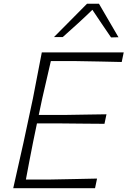

<svg xmlns="http://www.w3.org/2000/svg" viewBox="-20 -988 670 1008"><path d="M49.5 0Q63 -62 75.8 -117.2Q88.5 -172.5 103 -238L153 -472Q166 -540 177 -596.5Q188 -653 199.5 -713H629.5L619 -662.5Q566.5 -663.5 507 -665Q447.5 -666.5 367 -667.5H247Q236 -619 225 -572Q214 -525 201.5 -470L183.5 -384.5H316.5Q387 -385.5 438.8 -386.5Q490.5 -387.5 539 -388L528.5 -338Q477.5 -338 426.2 -338.8Q375 -339.5 305.5 -340H174L154 -243.5Q143 -188.5 134 -141.2Q125 -94 116 -45.5H242Q310.5 -46.5 371.5 -48Q432.5 -49.5 489.5 -50.5L479 0ZM563 -791.5Q539 -827 514 -863.5Q489 -900 465 -936.5Q427.5 -900 388.8 -864.8Q350 -829.5 309.5 -793.5H263.5Q307.5 -838 350.5 -881.2Q393.5 -924.5 437 -968.5H499.5Q524.5 -925.5 550.5 -880.8Q576.5 -836 602 -792.5Z"/></svg>

Font: Commissioner Loud ExtraLight
Style: Italic
Weight: 200
Italic angle: -12°
Designer: Kostas Bartsokas
Foundry: Kostas Bartsokas
Version: Version 1.000; ttfautohint (v1.8.3)